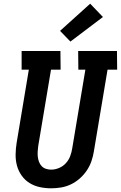

<svg xmlns="http://www.w3.org/2000/svg" viewBox="-20 -1011 654 1039"><path d="M257 8Q225 8 195 1.5Q165 -5 140 -20.5Q115 -36 97.5 -60.5Q80 -85 72 -114Q64 -143 64.5 -175Q65 -207 70 -238L136 -634H97V-735H307L308 -634H256L187 -222Q185 -207 184 -192Q183 -177 184.5 -163Q186 -149 191 -135.5Q196 -122 205.5 -112Q215 -102 228.5 -97.5Q242 -93 257 -93Q278 -93 299.5 -102Q321 -111 336.5 -128Q352 -145 360 -166.5Q368 -188 371 -209L442 -634H404L403 -735H613L614 -634H562L488 -192Q484 -166 475 -139.5Q466 -113 450 -89Q434 -65 412 -45.5Q390 -26 364 -13.5Q338 -1 310.5 3.5Q283 8 257 8ZM361 -786 305 -844 468 -991 537 -919Z"/></svg>

Font: Iosevka HT Extended
Style: Bold Italic
Weight: 700
Width: 7
Italic angle: -9°
Monospace: yes
Designer: Belleve Invis
Foundry: Belleve Invis
Version: Version 32.3.0; ttfautohint (v1.8.4)